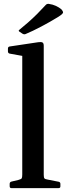

<svg xmlns="http://www.w3.org/2000/svg" viewBox="-20 -972 346 992"><path d="M95 0V-568H206V0ZM39 0Q30 0 30 -10V-22Q30 -32 40 -34L74 -42Q89 -46 92 -50.5Q95 -55 95 -70V-180H206V-69Q206 -55 209.5 -50.5Q213 -46 227 -44L283 -33Q292 -31 292 -22V-9Q292 0 282 0ZM95 -567V-714L113 -680L30 -695Q21 -697 21 -707V-721Q21 -731 31 -732L178 -754Q193 -756 199.5 -752.5Q206 -749 206 -735V-567ZM81 -808Q73 -813 80 -818Q101 -835 125 -856Q149 -877 172.5 -900.5Q196 -924 216 -946Q222 -953 232 -952Q253 -949 269 -941.5Q285 -934 297 -924Q304 -916 305.5 -910.5Q307 -905 300.5 -899Q294 -893 278 -883Q239 -859 193.5 -835Q148 -811 112 -796Q104 -793 96 -798Z"/></svg>

Font: Hahmlet Medium
Style: Regular
Weight: 500
Version: Version 1.002